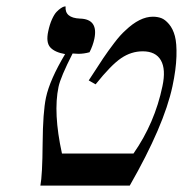

<svg xmlns="http://www.w3.org/2000/svg" viewBox="-20 -579 571 599"><path d="M183.1 -410.2Q150.4 -416 136.7 -431.4Q123 -446.8 130.4 -481Q134.8 -502.4 142.1 -518.6Q149.4 -534.7 156.5 -542Q163.6 -549.3 170.2 -553.7Q176.8 -558.1 180.7 -558.6L184.6 -559.1Q183.1 -541 194.3 -531.5Q205.6 -522 229.5 -521Q287.1 -519.5 274.4 -458Q270 -437 259.3 -416Q241.7 -411.1 224.6 -411.1Q221.7 -411.1 215.6 -411.6Q209.5 -412.1 206.5 -412.1Q168.9 -338.4 162.6 -308.1Q145.5 -227.1 173.3 -100.1H396.5Q462.9 -195.3 486.8 -310.1Q498 -362.8 481.9 -390.9Q465.8 -418.9 425.3 -418.9Q389.6 -418.9 358.2 -397.7Q326.7 -376.5 278.3 -315.9L256.8 -328.1Q286.6 -374.5 301.8 -397Q316.9 -419.4 336.2 -444.8Q355.5 -470.2 371.1 -483.9Q416 -526.9 457 -526.9Q471.2 -526.9 483.2 -522.5Q495.1 -518.1 507.3 -503.7Q519.5 -489.3 525.6 -466.6Q531.7 -443.8 530.5 -403.3Q529.3 -362.8 518.1 -310.1Q491.7 -186.5 384.8 0H106Q112.3 -32.7 113 -131.1Q113.8 -229.5 123.5 -274.9Q135.3 -330.1 183.1 -410.2Z"/></svg>

Font: Linux Biolinum O
Style: Italic
Weight: 400
Italic angle: -12°
Designer: Philipp H. Poll
Foundry: Philipp H. Poll
Version: Version 1.1.3